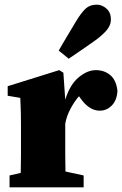

<svg xmlns="http://www.w3.org/2000/svg" viewBox="-20 -804 524 824"><path d="M21 0V-51L69 -62Q70 -98 70 -138.5Q70 -179 70 -210V-273Q70 -301 69.5 -318Q69 -335 68.5 -349.5Q68 -364 67 -384L13 -393V-434L234 -503L252 -492L260 -376Q280 -441 317.5 -472Q355 -503 391 -503Q428 -503 453.5 -481.5Q479 -460 484 -414Q482 -374 460 -351.5Q438 -329 408 -329Q362 -329 324 -384L319 -391Q301 -371 283.5 -339Q266 -307 260 -273V-210Q260 -181 260 -142Q260 -103 261 -68L339 -51V0ZM232 -587Q239 -599 247 -613Q255 -627 269 -650Q283 -673 306 -712Q329 -750 347.5 -767Q366 -784 395 -784Q418 -784 437 -767Q456 -750 456 -721Q456 -694 435 -671Q414 -648 381 -625Q348 -602 328.5 -588.5Q309 -575 297 -567Q285 -559 275 -552Z"/></svg>

Font: Source Serif Pro Black
Style: Regular
Weight: 900
Designer: Frank Grießhammer
Foundry: Adobe Systems Incorporated
Version: Version 3.001;hotconv 1.0.111;makeotfexe 2.5.65597